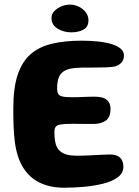

<svg xmlns="http://www.w3.org/2000/svg" viewBox="-20 -806 616 852"><path d="M264 27Q203.5 27 157.2 5Q111 -17 82.5 -62.8Q54 -108.5 45.5 -179.5Q43.5 -195.5 42.2 -212.5Q41 -229.5 40.2 -247.8Q39.5 -266 39.2 -285.2Q39 -304.5 39 -325.5Q39 -414.5 58 -472.8Q77 -531 114.8 -564.5Q152.5 -598 209.8 -611.8Q267 -625.5 342.5 -625.5Q380 -625.5 414 -622Q448 -618.5 474 -610.8Q500 -603 515 -590.5Q530 -578 530 -560Q530 -540 518.5 -527.8Q507 -515.5 489.5 -511Q474 -508 449.2 -507Q424.5 -506 396.8 -506.2Q369 -506.5 343 -506Q311.5 -505.5 290.5 -500.8Q269.5 -496 257 -485.2Q244.5 -474.5 239 -456.8Q233.5 -439 233.5 -413.5Q233.5 -399 237.8 -390.2Q242 -381.5 256.2 -378Q270.5 -374.5 300 -374.5Q311 -374.5 324.2 -374.8Q337.5 -375 351.2 -375.8Q365 -376.5 377.8 -376.8Q390.5 -377 400.5 -377Q437.5 -377 454 -363Q470.5 -349 470.5 -323.5Q470.5 -285 449 -270.5Q427.5 -256 396.5 -256Q384 -256 370.5 -256Q357 -256 343.8 -256.2Q330.5 -256.5 318 -256.5Q305.5 -256.5 296 -256.5Q264 -256.5 248 -253.5Q232 -250.5 226.8 -242.8Q221.5 -235 221.5 -220.5Q221.5 -199 224 -182Q226.5 -165 233 -152.5Q239.5 -140 251 -131.8Q262.5 -123.5 279.8 -119.2Q297 -115 322 -115Q350 -115 378 -116.5Q406 -118 430 -119.2Q454 -120.5 468.5 -120.5Q498.5 -120.5 513 -106.2Q527.5 -92 527.5 -66Q527.5 -37.5 502.5 -19.2Q477.5 -1 437.8 9Q398 19 352 23Q306 27 264 27ZM296 -662.5Q262.5 -662.5 235.5 -679Q208.5 -695.5 208.5 -726Q208.5 -743 221 -756.5Q233.5 -770 252.5 -777.8Q271.5 -785.5 290.5 -785.5Q311 -785.5 330 -776.2Q349 -767 360.8 -751.2Q372.5 -735.5 372.5 -716Q372.5 -686.5 350.2 -674.5Q328 -662.5 296 -662.5Z"/></svg>

Font: Gluten SemiBold
Style: Regular
Weight: 600
Designer: Tyler Finck
Foundry: Etcetera Type Company
Version: Version 1.300